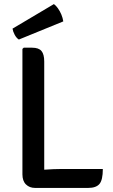

<svg xmlns="http://www.w3.org/2000/svg" viewBox="-20 -921 552 942"><path d="M197 1H152Q125 1 107.5 -16Q90 -33 90 -65.5V-681L96.5 -687H137.5Q170 -687 183.5 -670.8Q197 -654.5 197 -619.5ZM484.5 -92Q484.5 -38 468 -18.5Q451.5 1 413 1H152L97 -77Q143.5 -84.5 194 -88.2Q244.5 -92 286 -92ZM244.5 -901Q254.5 -894 264.2 -880.2Q274 -866.5 281 -849.8Q288 -833 290.5 -816L72.5 -727Q60.5 -734.5 52 -750.5Q43.5 -766.5 41.5 -780.5Z"/></svg>

Font: Signika
Style: Regular
Weight: 400
Designer: Anna Giedry
Foundry: Anna Giedry
Version: Version 2.001